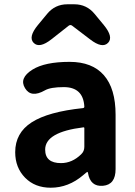

<svg xmlns="http://www.w3.org/2000/svg" viewBox="-20 -863 631 897"><path d="M217 14Q143 14 97 -33Q51 -80 51 -152Q51 -242 128 -291.5Q205 -341 368 -358Q374 -359 374 -365Q369 -456 278 -456Q216 -456 190 -441Q125 -404 97 -451Q68 -498 132 -538Q190 -574 305 -574Q411 -574 465.5 -511.5Q520 -449 520 -327V-73Q520 0 461 5Q402 10 391 -55Q390 -60 388 -60Q386 -60 369 -45Q300 14 217 14ZM265 -101Q317 -101 359 -142Q374 -156 374 -177V-264Q374 -269 369 -268Q191 -246 191 -164Q191 -101 265 -101ZM221 -680Q164 -635 137 -663Q111 -690 157 -746L200 -798Q237 -843 295 -843H327Q385 -843 422 -798L465 -746Q511 -690 485 -663Q458 -635 401 -679L317 -743Q309 -749 301 -743Z"/></svg>

Font: Resource Han Rounded JP
Style: Bold
Weight: 700
Designer: Cyano Hao (round all glyphs); Ryoko NISHIZUKA 西塚涼子 (kana, bopomofo & ideographs); Paul D. Hunt (Latin, Greek & Cyrillic)
Foundry: Cyano Hao
Version: 0.990